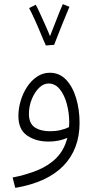

<svg xmlns="http://www.w3.org/2000/svg" viewBox="-20 -679 464 929"><path d="M54 230 41 180Q107 167 162 144.5Q217 122 254 84Q291 46 306 -12Q265 6 215 6Q154 6 111.5 -23Q69 -52 69 -118Q69 -154 80 -191Q91 -228 111 -258.5Q131 -289 159 -308Q187 -327 221 -327Q268 -327 300 -293Q332 -259 348.5 -203.5Q365 -148 365 -85Q365 43 286.5 123.5Q208 204 54 230ZM120 -128Q120 -82 148 -63Q176 -44 223 -44Q249 -44 272.5 -49.5Q296 -55 314 -64Q315 -74 315 -86Q315 -132 303.5 -175.5Q292 -219 269.5 -247Q247 -275 215 -275Q190 -275 168.5 -253.5Q147 -232 133.5 -198.5Q120 -165 120 -128ZM202 -459Q193 -478 178.5 -513.5Q164 -549 148 -584Q132 -619 121 -640L153 -656Q160 -644 172.5 -616.5Q185 -589 199 -558Q213 -527 222 -504Q233 -531 245.5 -564Q258 -597 269 -624Q280 -651 284 -659L316 -646Q312 -636 302 -612.5Q292 -589 280.5 -560Q269 -531 258.5 -504.5Q248 -478 242 -462Z"/></svg>

Font: Noto Sans Arabic SemCond Light
Style: Regular
Weight: 300
Width: 4
Designer: Monotype Design Team, Nadine Chahine, Nizar Qandah and Khaled Hosny
Foundry: Monotype Imaging Inc.
Version: Version 2.012; ttfautohint (v1.8.4.7-5d5b)